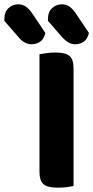

<svg xmlns="http://www.w3.org/2000/svg" viewBox="-112 -858 430 885"><path d="M154 7Q107 7 88.5 -9Q70 -25 70 -67V-608Q81 -610 101.5 -613Q122 -616 143 -616Q188 -616 207.5 -601Q227 -586 227 -542V-1Q216 2 196 4.5Q176 7 154 7ZM-92 -762V-769Q-92 -803 -73 -820.5Q-54 -838 -28 -838Q-7 -838 8 -827Q23 -816 36 -797L97 -706Q90 -677 72.5 -665.5Q55 -654 34 -654Q16 -654 0.5 -663Q-15 -672 -26 -686ZM109 -762V-769Q109 -803 128 -820.5Q147 -838 173 -838Q194 -838 209 -827Q224 -816 237 -797L298 -706Q291 -677 273.5 -665.5Q256 -654 235 -654Q215 -654 201 -663.5Q187 -673 175 -686Z"/></svg>

Font: Baloo Da 2
Style: Bold
Weight: 700
Designer: Noopur Datye, Sulekha Rajkumar and Ek Type
Foundry: Ek Type
Version: Version 1.640;hotconv 1.0.111;makeotfexe 2.5.65597; ttfautoh